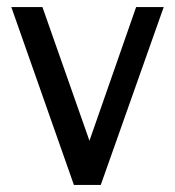

<svg xmlns="http://www.w3.org/2000/svg" viewBox="-20 -517 495 543"><path d="M265 6H189L12 -497H100L233 -119L365 -497H443Z"/></svg>

Font: Rosario
Style: Regular
Weight: 400
Designer: Hector Gatti
Foundry: Omnibus-Type
Version: Version 1.004